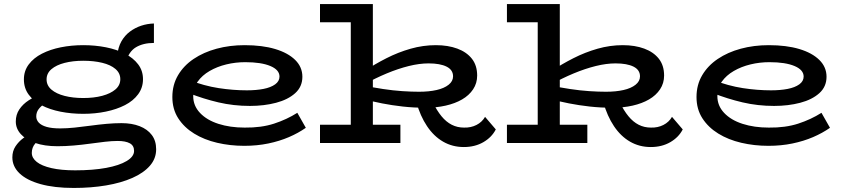

<svg xmlns="http://www.w3.org/2000/svg" viewBox="-20 -706 4172 948"><path d="M344 222Q248 222 180 203Q112 184 76.5 150Q41 116 41 71Q41 40 56.5 16.5Q72 -7 95 -24Q118 -41 141 -51L191 -24Q171 -17 154 2.5Q137 22 137 49Q137 74 161.5 93.5Q186 113 234 124Q282 135 351 135Q439 135 504 123Q569 111 605.5 89Q642 67 642 39Q642 13 621 1.5Q600 -10 561 -10Q533 -10 498 -6Q463 -2 423.5 3.5Q384 9 343 12.5Q302 16 264 16Q200 16 154 0Q108 -16 83 -43.5Q58 -71 58 -106Q58 -140 75.5 -166Q93 -192 121.5 -210.5Q150 -229 183 -241L229 -209Q214 -203 197.5 -192Q181 -181 170 -166Q159 -151 159 -131Q159 -114 171.5 -100.5Q184 -87 210 -79.5Q236 -72 277 -72Q310 -72 348.5 -76Q387 -80 427 -85.5Q467 -91 506 -94.5Q545 -98 580 -98Q631 -98 669.5 -83Q708 -68 729.5 -39.5Q751 -11 751 31Q751 77 720 112.5Q689 148 633.5 172.5Q578 197 504 209.5Q430 222 344 222ZM391 -144Q332 -144 279 -154.5Q226 -165 185.5 -186Q145 -207 121.5 -239Q98 -271 98 -314Q98 -356 122 -388Q146 -420 187 -441Q228 -462 280.5 -472.5Q333 -483 391 -483Q450 -483 503 -472.5Q556 -462 597 -441Q638 -420 662 -388.5Q686 -357 686 -315Q686 -273 662 -240.5Q638 -208 597 -187Q556 -166 503 -155Q450 -144 391 -144ZM391 -222Q444 -222 485 -233Q526 -244 550 -264.5Q574 -285 574 -315Q574 -345 550 -365.5Q526 -386 484.5 -396Q443 -406 391 -406Q340 -406 299 -395.5Q258 -385 234 -364.5Q210 -344 210 -314Q210 -284 234 -263.5Q258 -243 299 -232.5Q340 -222 391 -222ZM600 -395 559 -432Q563 -473 579.5 -502Q596 -531 621.5 -550Q647 -569 677 -579Q707 -589 740 -590V-494Q687 -494 651 -472.5Q615 -451 600 -395Z M1186 14Q1116 14 1052 -1Q988 -16 938.5 -46.5Q889 -77 860 -122Q831 -167 831 -227Q831 -287 859 -334.5Q887 -382 936 -415Q985 -448 1049.5 -465.5Q1114 -483 1188 -483Q1275 -483 1338.5 -464Q1402 -445 1437.5 -410Q1473 -375 1473 -327Q1473 -278 1437.5 -246Q1402 -214 1343 -198.5Q1284 -183 1214 -183Q1133 -183 1058.5 -200.5Q984 -218 913 -246V-311Q988 -282 1059.5 -271Q1131 -260 1199 -260Q1245 -260 1281 -267Q1317 -274 1338.5 -289.5Q1360 -305 1360 -328Q1360 -361 1315 -380Q1270 -399 1191 -399Q1143 -399 1097.5 -388Q1052 -377 1015 -355.5Q978 -334 956 -303Q934 -272 934 -231Q934 -184 967.5 -148.5Q1001 -113 1058.5 -94.5Q1116 -76 1188 -76Q1270 -75 1333 -95.5Q1396 -116 1448 -149L1490 -75Q1453 -49 1406.5 -29Q1360 -9 1304.5 2.5Q1249 14 1186 14Z M2081 -174Q2022 -174 1968.5 -180Q1915 -186 1866.5 -195.5Q1818 -205 1775 -217V-284Q1822 -274 1871.5 -266.5Q1921 -259 1966.5 -256Q2012 -253 2049 -253Q2098 -253 2135.5 -261.5Q2173 -270 2195 -287.5Q2217 -305 2217 -329Q2217 -361 2185 -377Q2153 -393 2096 -393Q2051 -393 1998.5 -380Q1946 -367 1889.5 -343.5Q1833 -320 1776 -288L1777 -354Q1830 -389 1888 -418.5Q1946 -448 2007.5 -465.5Q2069 -483 2132 -483Q2192 -483 2238 -466Q2284 -449 2310 -416Q2336 -383 2336 -333Q2336 -295 2316 -265Q2296 -235 2261.5 -215Q2227 -195 2180.5 -184.5Q2134 -174 2081 -174ZM1560 0V-90H1957V0ZM1712 -27V-686H1821V-27ZM1560 -596V-686H1813V-596ZM2270 20Q2214 20 2168 -6.5Q2122 -33 2088.5 -83Q2055 -133 2036 -201H2117Q2137 -160 2160 -132Q2183 -104 2210.5 -90Q2238 -76 2271 -76Q2305 -75 2332.5 -89Q2360 -103 2375 -129L2428 -67Q2408 -28 2366.5 -4Q2325 20 2270 20Z M3004 -174Q2945 -174 2891.5 -180Q2838 -186 2789.5 -195.5Q2741 -205 2698 -217V-284Q2745 -274 2794.5 -266.5Q2844 -259 2889.5 -256Q2935 -253 2972 -253Q3021 -253 3058.5 -261.5Q3096 -270 3118 -287.5Q3140 -305 3140 -329Q3140 -361 3108 -377Q3076 -393 3019 -393Q2974 -393 2921.5 -380Q2869 -367 2812.5 -343.5Q2756 -320 2699 -288L2700 -354Q2753 -389 2811 -418.5Q2869 -448 2930.5 -465.5Q2992 -483 3055 -483Q3115 -483 3161 -466Q3207 -449 3233 -416Q3259 -383 3259 -333Q3259 -295 3239 -265Q3219 -235 3184.5 -215Q3150 -195 3103.5 -184.5Q3057 -174 3004 -174ZM2483 0V-90H2880V0ZM2635 -27V-686H2744V-27ZM2483 -596V-686H2736V-596ZM3193 20Q3137 20 3091 -6.5Q3045 -33 3011.5 -83Q2978 -133 2959 -201H3040Q3060 -160 3083 -132Q3106 -104 3133.5 -90Q3161 -76 3194 -76Q3228 -75 3255.5 -89Q3283 -103 3298 -129L3351 -67Q3331 -28 3289.5 -4Q3248 20 3193 20Z M3774 14Q3704 14 3640 -1Q3576 -16 3526.5 -46.5Q3477 -77 3448 -122Q3419 -167 3419 -227Q3419 -287 3447 -334.5Q3475 -382 3524 -415Q3573 -448 3637.5 -465.5Q3702 -483 3776 -483Q3863 -483 3926.5 -464Q3990 -445 4025.5 -410Q4061 -375 4061 -327Q4061 -278 4025.5 -246Q3990 -214 3931 -198.5Q3872 -183 3802 -183Q3721 -183 3646.5 -200.5Q3572 -218 3501 -246V-311Q3576 -282 3647.5 -271Q3719 -260 3787 -260Q3833 -260 3869 -267Q3905 -274 3926.5 -289.5Q3948 -305 3948 -328Q3948 -361 3903 -380Q3858 -399 3779 -399Q3731 -399 3685.5 -388Q3640 -377 3603 -355.5Q3566 -334 3544 -303Q3522 -272 3522 -231Q3522 -184 3555.5 -148.5Q3589 -113 3646.5 -94.5Q3704 -76 3776 -76Q3858 -75 3921 -95.5Q3984 -116 4036 -149L4078 -75Q4041 -49 3994.5 -29Q3948 -9 3892.5 2.5Q3837 14 3774 14Z"/></svg>

Font: BioRhyme SemiExpanded Medium
Style: Regular
Weight: 500
Width: 6
Designer: Aoife Mooney
Foundry: Aoife Mooney Type
Version: Version 1.600;gftools[0.9.33]